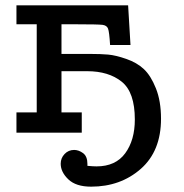

<svg xmlns="http://www.w3.org/2000/svg" viewBox="-20 -492 682 712"><path d="M41 0V-75.2H116.2V-401.9H41V-472.2H455.1L463.9 -325.2H388.2Q385.3 -374 380.6 -386Q376 -397.9 359.9 -399.9Q341.8 -401.9 268.1 -401.9H208V-292H315.9Q353 -292 381.1 -289.6Q409.2 -287.1 448.5 -273.4Q487.8 -259.8 513.4 -235.8Q539.1 -211.9 558.1 -164.6Q577.1 -117.2 577.1 -51.8Q577.1 68.4 502 134.3Q426.8 200.2 317.9 200.2Q261.7 200.2 233.4 173.1Q205.1 146 205.1 115.2Q205.1 94.2 219.5 79.1Q233.9 64 254.9 64Q272 64 288.1 75.9Q304.2 87.9 304.2 116.2V123Q326.2 125 337.9 125Q408.7 125 444.3 76.4Q480 27.8 480 -48.8Q480 -149.9 431.4 -189Q382.8 -228 303.2 -228H208V-75.2H283.2V0Z"/></svg>

Font: CMU Concrete
Style: Bold
Weight: 700
Version: Version 0.7.0